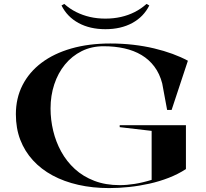

<svg xmlns="http://www.w3.org/2000/svg" viewBox="-20 -945 1053 980"><path d="M591 -296V-306H929V-82Q889 -56 841.5 -37.5Q794 -19 742.5 -7.5Q691 4 638.5 9.5Q586 15 537 15Q453 15 380 -1.5Q307 -18 248.5 -49.5Q190 -81 148 -127Q106 -173 83.5 -231.5Q61 -290 61 -362Q61 -444 95 -510.5Q129 -577 192 -624.5Q255 -672 344 -697.5Q433 -723 543 -723Q604 -723 660 -716.5Q716 -710 766.5 -698Q817 -686 860.5 -670Q904 -654 939 -635L856 -384H833L808 -519Q795 -569 768 -605Q741 -641 702.5 -664Q664 -687 615 -698Q566 -709 509 -709Q447 -709 397 -684Q347 -659 311.5 -615.5Q276 -572 257 -514.5Q238 -457 238 -391Q238 -334 251.5 -277.5Q265 -221 292.5 -171Q320 -121 362 -82.5Q404 -44 461.5 -22Q519 0 591 0Q627 0 668 -6.5Q709 -13 754 -27V-277ZM518 -796Q439 -796 381 -827.5Q323 -859 294 -917L308 -925Q336 -900 369 -883.5Q402 -867 439 -858.5Q476 -850 518 -850Q560 -850 597.5 -858.5Q635 -867 667.5 -883.5Q700 -900 728 -925L742 -917Q713 -859 655 -827.5Q597 -796 518 -796Z"/></svg>

Font: Kalnia SemiExpanded
Style: Regular
Weight: 400
Width: 6
Designer: Frida Medrano
Foundry: Frida Medrano
Version: Version 1.105